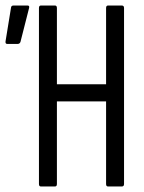

<svg xmlns="http://www.w3.org/2000/svg" viewBox="-20 -675 520 695"><path d="M128 0Q121 0 121 -9V-646Q121 -655 128 -655H179Q186 -655 186 -646V-370H364V-646Q364 -655 371 -655H421Q429 -655 429 -646V-9Q429 0 421 0H371Q364 0 364 -9V-308H186V-9Q186 0 179 0ZM6 -516Q-1 -516 0 -525L20 -648Q21 -655 29 -655H80Q88 -655 85 -645L54 -523Q51 -516 44 -516Z"/></svg>

Font: Sofia Sans Extra Condensed
Style: Regular
Weight: 400
Designer: Botio Nikoltchev, Ani Petrova
Foundry: lettersoup
Version: Version 4.101